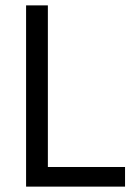

<svg xmlns="http://www.w3.org/2000/svg" viewBox="-20 -694 517 714"><path d="M445 0H77V-674H158V-73H445Z"/></svg>

Font: Hind Vadodara
Style: Regular
Weight: 400
Designer: Hitesh Malaviya
Foundry: Indian Type Foundry
Version: Version 0.702;PS 1.0;hotconv 1.0.81;makeotf.lib2.5.63406